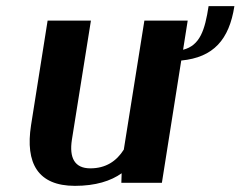

<svg xmlns="http://www.w3.org/2000/svg" viewBox="-20 -595 783 625"><path d="M81 -187C62 -64 103 10 224 10C291 10 341 -6 376 -31L375 0H507L570 -398C675 -408 726 -466 743 -575H659C647 -497 631 -447 576 -433L591 -528H450L383 -108C359 -70 324 -47 274 -47C223 -47 205 -81 214 -140L276 -528H135Z"/></svg>

Font: Aerodynamic
Style: Obl
Weight: 500
Designer: Google
Version: Version 2.000980; 2014